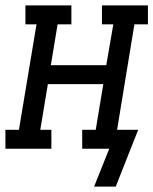

<svg xmlns="http://www.w3.org/2000/svg" viewBox="-46 -550 567 710"><path d="M382 140H302L358 0H258V-70H308L336 -239H131L103 -70H144V0H-26V-70H24L89 -460H48V-530H218V-460H167L142 -309H347L373 -460H331V-530H501V-460H451L387 -70H465Z"/></svg>

Font: Iosevka Curly Slab Oblique
Style: Regular
Weight: 400
Italic angle: -9°
Monospace: yes
Designer: Belleve Invis
Foundry: Belleve Invis
Version: Version 11.1.0; ttfautohint (v1.8.3)